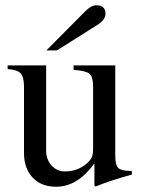

<svg xmlns="http://www.w3.org/2000/svg" viewBox="-20 -698 540 728"><path d="M156 -507 303 -655Q326 -678 345 -678Q380 -678 380 -646Q380 -623 350 -604L196 -507ZM480 -50V-36Q402 -15 343 9L338 6V-76H336Q273 10 193 10Q136 10 103.5 -25Q71 -60 71 -118V-369Q71 -406 58 -420Q45 -434 9 -436V-450H155V-127Q155 -93 175.5 -70.5Q196 -48 226 -48Q275 -48 310 -79Q323 -91 328 -101.5Q333 -112 333 -137V-368Q333 -407 319 -418.5Q305 -430 259 -433V-450H417V-107Q417 -72 428.5 -61Q440 -50 474 -50Z"/></svg>

Font: STIX MathJax Latin
Style: Regular
Weight: 400
Designer: MicroPress Inc., with final additions and corrections provided by Coen Hoffman, Elsevier (retired)
Version: Version 1.1.1